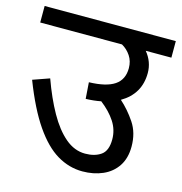

<svg xmlns="http://www.w3.org/2000/svg" viewBox="-95 -709 754 796"><g transform="rotate(15 281.5 -311.0)"><path d="M0 -622H563V-551H453Q485 -512 485 -464Q485 -374 406 -328Q442 -296 470.5 -253.5Q499 -211 499 -152Q499 -102 476.5 -68Q454 -34 415 -17Q376 0 328 0Q271 0 219.5 -30.5Q168 -61 120.5 -130Q73 -199 29 -313L100 -338Q128 -260 161.5 -200.5Q195 -141 234.5 -107.5Q274 -74 320 -74Q361 -74 387.5 -92.5Q414 -111 414 -160Q414 -201 391.5 -235.5Q369 -270 329 -301Q299 -295 264 -294L259 -364Q333 -366 368.5 -390Q404 -414 404 -463Q404 -493 389 -515.5Q374 -538 351 -551H0Z"/></g></svg>

Font: Go Noto Current
Style: Regular
Weight: 400
Designer: Monotype Design Team
Foundry: Monotype Imaging Inc.
Version: Version 2.007; ttfautohint (v1.8) -l 8 -r 50 -G 200 -x 14 -D